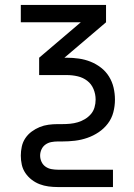

<svg xmlns="http://www.w3.org/2000/svg" viewBox="-20 -540 540 775"><path d="M213 215Q194 215 175.5 212.5Q157 210 140 203.5Q123 197 108 185.5Q93 174 82.5 158.5Q72 143 68 125Q64 107 64 88Q64 70 68 51.5Q72 33 82.5 17.5Q93 2 108 -9Q123 -20 140 -27Q157 -34 175.5 -36.5Q194 -39 213 -39H231Q247 -39 263 -40.5Q279 -42 294 -46.5Q309 -51 322.5 -59Q336 -67 346.5 -79Q357 -91 361.5 -106.5Q366 -122 366 -138Q366 -160 357.5 -180.5Q349 -201 332 -214Q315 -227 293.5 -232Q272 -237 250 -237H138V-307L306 -450H64V-520H408V-450L240 -307H250Q274 -307 298.5 -303.5Q323 -300 345.5 -291Q368 -282 387.5 -267Q407 -252 420 -231Q433 -210 438.5 -186Q444 -162 444 -138Q444 -112 437.5 -87Q431 -62 415.5 -41.5Q400 -21 378.5 -6.5Q357 8 332.5 16.5Q308 25 282.5 28Q257 31 231 31H213Q200 31 187 33.5Q174 36 163.5 43.5Q153 51 147.5 63Q142 75 142 88Q142 101 147.5 113Q153 125 163.5 132.5Q174 140 187 142.5Q200 145 213 145H436V215Z"/></svg>

Font: Iosevka Fuck
Style: Regular
Weight: 400
Monospace: yes
Designer: Belleve Invis
Foundry: Belleve Invis
Version: Version 28.0.7; ttfautohint (v1.8.3)